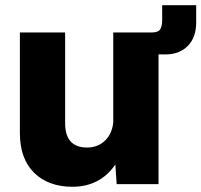

<svg xmlns="http://www.w3.org/2000/svg" viewBox="-20 -704 770 734"><path d="M257 10Q165 10 110.5 -43.5Q56 -97 56 -196V-580H229V-233Q229 -140 313 -140Q354 -140 381.5 -166.5Q409 -193 413 -237V-580H586V0H426L421 -75Q390 -31 349 -10.5Q308 10 257 10ZM508 -580H562Q585 -580 592.5 -592Q600 -604 600 -628V-684H730V-618Q730 -561 698 -528.5Q666 -496 613 -496H508Z"/></svg>

Font: BDO Grotesk ExtraBold
Style: Regular
Weight: 800
Designer: Deni Anggara
Foundry: Lokal Container
Version: Version 2.000